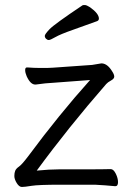

<svg xmlns="http://www.w3.org/2000/svg" viewBox="-20 -733 530 763"><path d="M291 -60Q403 -60 419 -61H420Q431 -61 440 -43Q449 -25 449 -9Q449 7 438 7Q397 3 357 1H222Q132 1 105 5.5Q78 10 67 10Q56 10 46.5 -5.5Q37 -21 37 -33.5Q37 -46 40.5 -54.5Q44 -63 55.5 -71Q67 -79 92 -112Q215 -278 338 -415L191 -404Q164 -403 122 -397H120Q101 -397 86 -430Q80 -444 80 -454.5Q80 -465 87 -465H89Q115 -463 136 -463H168Q180 -463 190 -464L346 -475L382 -481H386Q408 -479 426 -449Q434 -437 434 -428.5Q434 -420 421 -413Q408 -406 402 -399Q252 -227 126 -55Q176 -60 214 -60ZM366 -649Q317 -631 268.5 -614Q220 -597 200 -585.5Q180 -574 174 -574Q168 -574 163 -579Q158 -584 158 -590.5Q158 -597 177 -617Q196 -637 308 -712Q310 -713 317 -713Q324 -713 338 -704Q373 -679 373 -659Q373 -652 366 -649Z"/></svg>

Font: QiushuiShotai
Style: Regular
Weight: 600
Designer: Fontworks Inc.
Foundry: Fontworks Inc.
Version: Version 1.250